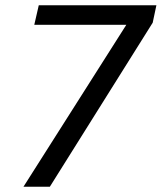

<svg xmlns="http://www.w3.org/2000/svg" viewBox="-20 -708 613 728"><path d="M459 -614 69 0H169L559 -622L573 -688H127L110 -614Z"/></svg>

Font: Saira UNSAM
Style: Italic
Weight: 400
Italic angle: -12°
Designer: Hector Gatti with collaboration of the Omnibus-Type team
Foundry: Omnibus-Type
Version: Version 0.072;PS 000.072;hotconv 1.0.88;makeotf.lib2.5.64775